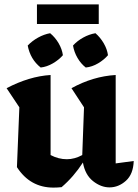

<svg xmlns="http://www.w3.org/2000/svg" viewBox="-20 -843 628 873"><path d="M57 -83 68 -355 10 -442Q113 -496 210 -502V-138Q246 -119 284 -119Q319 -119 354 -138L362 -355L305 -442Q403 -496 506 -502V-100L588 -111Q586 -51 552.5 -21Q519 9 478 9Q439 9 403 -19.5Q367 -48 357 -104Q315 -39 260 8Q250 9 241 9.5Q232 10 223 10Q117 10 57 -83ZM148 -734V-823H429V-734ZM208 -692Q231 -673 246.5 -646.5Q262 -620 266 -592Q248 -571 220.5 -555Q193 -539 165 -536Q118 -573 106 -636Q126 -657 153 -672Q180 -687 208 -692ZM414 -692Q436 -673 451.5 -646.5Q467 -620 471 -592Q453 -571 426 -555Q399 -539 370 -536Q348 -553 332.5 -579.5Q317 -606 312 -636Q331 -657 358 -672Q385 -687 414 -692Z"/></svg>

Font: Piazzolla
Style: Bold
Weight: 700
Designer: Juan Pablo del Peral
Foundry: Huerta Tipografica
Version: Version 1.330